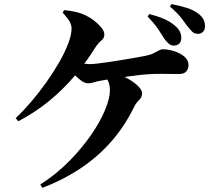

<svg xmlns="http://www.w3.org/2000/svg" viewBox="-20 -854 1040 931"><path d="M939 -690Q923 -690 912.5 -700Q902 -710 887 -729Q875 -746 859 -767Q843 -788 804 -823L812 -834Q855 -826 887 -815.5Q919 -805 940 -789Q959 -775 966.5 -760Q974 -745 974 -726Q974 -710 964.5 -700Q955 -690 939 -690ZM822 -633Q809 -633 798.5 -642Q788 -651 776 -667Q763 -689 746 -714Q729 -739 696 -774L704 -786Q743 -776 773.5 -763Q804 -750 824 -733Q843 -718 851 -703Q859 -688 859 -670Q859 -653 849.5 -643Q840 -633 822 -633ZM175 41Q253 -9 315 -72Q377 -135 421.5 -199.5Q466 -264 489.5 -321Q513 -378 513 -415Q513 -439 506.5 -456Q500 -473 485 -483L505 -508Q550 -498 587 -479.5Q624 -461 646.5 -439.5Q669 -418 669 -402Q669 -383 654.5 -369Q640 -355 631 -337Q586 -244 521.5 -170Q457 -96 374 -40Q291 16 186 57ZM56 -281Q93 -316 131.5 -361Q170 -406 205 -455.5Q240 -505 267.5 -553Q295 -601 311 -643.5Q327 -686 327 -715Q327 -733 317.5 -749.5Q308 -766 284 -793L291 -805Q323 -802 350 -795.5Q377 -789 400 -777Q419 -768 439 -752Q459 -736 472.5 -719Q486 -702 486 -687Q486 -669 472 -658Q458 -647 443 -625Q397 -551 341.5 -485.5Q286 -420 219 -365Q152 -310 69 -266ZM407 -450Q392 -450 374.5 -462.5Q357 -475 341.5 -491.5Q326 -508 316 -521L336 -562Q349 -555 372 -549Q395 -543 414 -543Q428 -543 454 -546Q480 -549 513 -554Q546 -559 579.5 -564.5Q613 -570 641 -575Q669 -580 684 -583Q709 -588 724 -595.5Q739 -603 749.5 -609Q760 -615 770 -615Q795 -615 824 -606Q853 -597 873.5 -580Q894 -563 894 -539Q894 -522 884 -508.5Q874 -495 846 -495Q826 -495 801.5 -495.5Q777 -496 751.5 -496Q726 -496 701 -494Q678 -493 646.5 -489Q615 -485 581.5 -480.5Q548 -476 518.5 -471.5Q489 -467 470 -463Q451 -460 436 -455Q421 -450 407 -450Z"/></svg>

Font: Noto Serif TC ExtraBold
Style: Regular
Weight: 800
Designer: Ryoko NISHIZUKA 西塚涼子 (kana & ideographs); Frank Grießhammer (Latin, Greek & Cyrillic); Wenlong ZHANG 张文龙 (bopomofo); San
Foundry: Adobe
Version: Version 2.002-H1;hotconv 1.1.0;makeotfexe 2.6.0